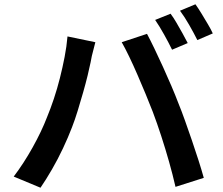

<svg xmlns="http://www.w3.org/2000/svg" viewBox="-20 -856 1040 896"><path d="M776 -792Q789 -775 803.5 -750Q818 -725 832 -700Q846 -675 856 -655L783 -624Q768 -655 746 -694.5Q724 -734 704 -763ZM892 -836Q905 -818 920.5 -792.5Q936 -767 950.5 -742.5Q965 -718 973 -700L901 -669Q885 -701 863 -739.5Q841 -778 820 -806ZM199 -308Q216 -349 231.5 -395.5Q247 -442 259.5 -491.5Q272 -541 281.5 -590Q291 -639 295 -686L425 -659Q422 -645 417 -628Q412 -611 408.5 -594.5Q405 -578 403 -566Q398 -541 389 -504Q380 -467 368 -425Q356 -383 343 -340.5Q330 -298 316 -262Q298 -215 274 -164Q250 -113 222.5 -65.5Q195 -18 169 20L44 -32Q91 -94 132.5 -168.5Q174 -243 199 -308ZM693 -334Q678 -373 659.5 -417.5Q641 -462 621.5 -507Q602 -552 583 -591.5Q564 -631 548 -659L666 -698Q681 -670 700.5 -629.5Q720 -589 740.5 -544Q761 -499 780 -454.5Q799 -410 813 -373Q827 -339 843 -294Q859 -249 875.5 -201Q892 -153 906.5 -107.5Q921 -62 931 -26L799 16Q786 -41 769 -101Q752 -161 732.5 -221Q713 -281 693 -334Z"/></svg>

Font: Noto Sans TC SemiBold
Style: Regular
Weight: 600
Designer: Ryoko NISHIZUKA  (kana, bopomofo & ideographs); Paul D. Hunt (Latin, Greek & Cyrillic); Sandoll Communications , Soo-you
Foundry: Adobe
Version: Version 2.004-H2;hotconv 1.0.118;makeotfexe 2.5.65603